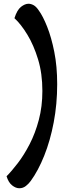

<svg xmlns="http://www.w3.org/2000/svg" viewBox="-20 -797 440 1024"><path d="M83 207Q64 207 44.5 191.5Q25 176 15 143Q42 116 75 73Q108 30 138 -28Q168 -86 187 -157.5Q206 -229 206 -312Q206 -405 183 -480.5Q160 -556 126 -612Q92 -668 57 -700Q71 -744 92 -760.5Q113 -777 132 -777Q145 -777 159 -769.5Q173 -762 187 -741Q209 -711 231.5 -654.5Q254 -598 269.5 -520.5Q285 -443 285 -348Q285 -242 266.5 -144.5Q248 -47 216 33Q184 113 144 168Q134 182 118.5 194.5Q103 207 83 207Z"/></svg>

Font: Akaya Kanadaka
Style: Regular
Weight: 400
Designer: Vaishnavi Murthy Yerkadithaya, Juan Luis Blanco Aristondo
Version: Version 1.002; ttfautohint (v1.8.3)